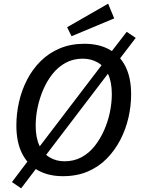

<svg xmlns="http://www.w3.org/2000/svg" viewBox="-20 -948 774 1044"><path d="M322 10Q244 10 187 -21.5Q130 -53 99.5 -114.5Q69 -176 69 -266Q69 -330 83.5 -394Q98 -458 127.5 -515Q157 -572 201.5 -616Q246 -660 305.5 -685Q365 -710 439 -710Q518 -710 575 -678.5Q632 -647 662.5 -586Q693 -525 693 -435Q693 -372 678.5 -308.5Q664 -245 634.5 -188Q605 -131 561 -86Q517 -41 457.5 -15.5Q398 10 322 10ZM331 -71Q382 -71 423 -93Q464 -115 494.5 -153.5Q525 -192 546 -239.5Q567 -287 577.5 -337.5Q588 -388 588 -436Q588 -503 567.5 -545.5Q547 -588 511 -608.5Q475 -629 430 -629Q379 -629 338 -607Q297 -585 266.5 -547Q236 -509 215.5 -461.5Q195 -414 184.5 -363.5Q174 -313 174 -265Q174 -199 194.5 -156Q215 -113 250.5 -92Q286 -71 331 -71ZM95 76 45 42 169 -122 179 -130 564 -635 568 -644 669 -775 718 -742 618 -611 608 -601 211 -80 209 -74ZM369 -751 345 -800 568 -928 601 -848Z"/></svg>

Font: Bitter Thin Medium
Style: Italic
Weight: 500
Italic angle: -9°
Version: Version 3.021